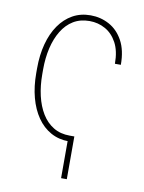

<svg xmlns="http://www.w3.org/2000/svg" viewBox="-81 -595 617 823"><g transform="rotate(10 227.0 -183.5)"><path d="M247.6 -14.6V10.3Q204.1 10.3 169.2 -9Q134.3 -28.3 109.9 -63.7Q85.4 -99.1 72.5 -147.5Q59.6 -195.8 59.6 -253.9V-274.4Q59.6 -332.5 72.5 -380.9Q85.4 -429.2 109.9 -464.4Q134.3 -499.5 168.7 -518.8Q203.1 -538.1 246.6 -538.1Q290.5 -538.1 327.9 -517.8Q365.2 -497.6 387.9 -456.3Q410.6 -415 410.6 -351.6H384.8Q384.8 -407.2 365.5 -442.9Q346.2 -478.5 314.9 -495.8Q283.7 -513.2 246.6 -513.2Q206.1 -513.2 176 -494.9Q146 -476.6 126 -443.6Q106 -410.6 95.9 -367.4Q85.9 -324.2 85.9 -274.4V-253.9Q85.9 -203.6 95.9 -160.2Q106 -116.7 126 -84Q146 -51.3 176.3 -33Q206.5 -14.6 247.6 -14.6ZM267.6 -14.6V171.4H242.7V-14.6Z"/></g></svg>

Font: Roboto Condensed Thin
Style: Regular
Weight: 250
Width: 3
Designer: Christian Robertson
Foundry: Google
Version: Version 3.009; 2024